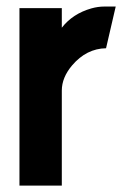

<svg xmlns="http://www.w3.org/2000/svg" viewBox="-20 -582 393 602"><path d="M41 0V-556.6H173.8V-495.1Q208 -539.1 266.6 -555.7Q287.1 -561.5 307.6 -561.5H342.8L312.5 -430.7Q251 -429.7 206.1 -377Q173.8 -338.9 173.8 -297.9V0Z"/></svg>

Font: Post No Bills Jaffna ExtraBold
Style: Regular
Weight: 800
Designer: Kosala Senevirathne, Siva Puranthara, Lasantha Premarathna, Tharique Azeez
Foundry: Mooniak
Version: Version 1.220 ; ttfautohint (v1.6)